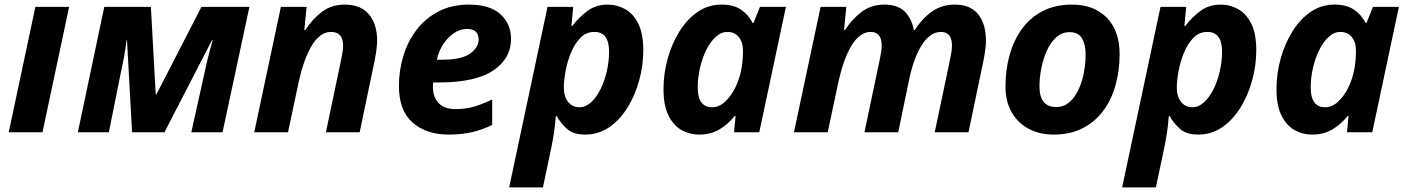

<svg xmlns="http://www.w3.org/2000/svg" viewBox="-20 -576 6128 836"><path d="M18 0 134 -546H281L165 0Z M434 -546H637L658 -165H661L857 -546H1066L949 0H813L873 -270Q881 -308 890 -343Q899 -378 906 -401H903L696 0H555L533 -401H531Q526 -359 520 -327.5Q514 -296 507 -264L454 0H319Z M1203 -546H1315L1305 -445H1309Q1341 -494 1382.5 -525Q1424 -556 1481 -556Q1551 -556 1586.5 -513.5Q1622 -471 1622 -399Q1622 -366 1611 -311L1546 0H1399L1466 -319Q1474 -356 1474 -377Q1474 -437 1421 -437Q1396 -437 1374.5 -420.5Q1353 -404 1336 -375Q1319 -346 1305.5 -308Q1292 -270 1282 -226L1234 0H1087Z M1933 10Q1837 10 1777 -42Q1717 -94 1717 -201Q1717 -270 1736.5 -333.5Q1756 -397 1794.5 -447Q1833 -497 1890 -526.5Q1947 -556 2022 -556Q2113 -556 2159 -514Q2205 -472 2205 -407Q2205 -321 2127.5 -269Q2050 -217 1891 -217H1866Q1865 -211 1865 -206.5Q1865 -202 1865 -197Q1865 -153 1890 -127Q1915 -101 1962 -101Q2005 -101 2040 -110.5Q2075 -120 2123 -143V-32Q2080 -11 2035.5 -0.5Q1991 10 1933 10ZM1882 -316H1904Q1989 -316 2026.5 -342.5Q2064 -369 2064 -404Q2064 -450 2013 -450Q1985 -450 1958.5 -433Q1932 -416 1911.5 -386Q1891 -356 1882 -316Z M2197 240 2364 -546H2476L2468 -463H2472Q2498 -498 2536 -527Q2574 -556 2627 -556Q2666 -556 2701.5 -536.5Q2737 -517 2759 -473.5Q2781 -430 2781 -357Q2781 -291 2763 -225.5Q2745 -160 2712 -107Q2679 -54 2632.5 -22Q2586 10 2528 10Q2478 10 2451 -13Q2424 -36 2404 -70H2400Q2397 -30 2392 3Q2387 36 2379 74L2344 240ZM2503 -109Q2530 -109 2553.5 -130.5Q2577 -152 2594.5 -187Q2612 -222 2622 -265Q2632 -308 2632 -351Q2632 -437 2568 -437Q2532 -437 2507 -411Q2482 -385 2466 -346Q2450 -307 2442.5 -266Q2435 -225 2435 -195Q2435 -156 2453.5 -132.5Q2472 -109 2503 -109Z M3023 10Q2983 10 2948 -9.5Q2913 -29 2891 -72.5Q2869 -116 2869 -188Q2869 -255 2887 -320Q2905 -385 2938 -438.5Q2971 -492 3017.5 -524Q3064 -556 3122 -556Q3174 -556 3206.5 -534Q3239 -512 3257 -476H3261L3289 -546H3402L3286 0H3176L3183 -71H3179Q3150 -35 3112.5 -12.5Q3075 10 3023 10ZM3081 -109Q3111 -109 3137 -133Q3163 -157 3181.5 -194.5Q3200 -232 3208 -275Q3215 -311 3215 -357Q3215 -392 3197 -414.5Q3179 -437 3147 -437Q3120 -437 3096.5 -415.5Q3073 -394 3055.5 -359Q3038 -324 3028 -281Q3018 -238 3018 -195Q3018 -109 3081 -109Z M3437 0 3553 -546H3665L3655 -445H3659Q3691 -494 3732.5 -525Q3774 -556 3831 -556Q3888 -556 3918.5 -526.5Q3949 -497 3959 -445H3963Q3994 -494 4037 -525Q4080 -556 4137 -556Q4206 -556 4239.5 -513.5Q4273 -471 4273 -399Q4273 -366 4262 -311L4197 0H4050L4117 -319Q4125 -356 4125 -377Q4125 -437 4077 -437Q4052 -437 4030.5 -421Q4009 -405 3991.5 -376.5Q3974 -348 3960.5 -309.5Q3947 -271 3938 -227L3891 0H3744L3811 -319Q3819 -356 3819 -377Q3819 -437 3771 -437Q3746 -437 3724.5 -420.5Q3703 -404 3686 -375Q3669 -346 3655.5 -308Q3642 -270 3632 -226L3584 0Z M4567 10Q4506 10 4458.5 -15.5Q4411 -41 4384.5 -88Q4358 -135 4358 -200Q4358 -272 4376 -336.5Q4394 -401 4430 -450.5Q4466 -500 4520.5 -528Q4575 -556 4648 -556Q4743 -556 4799 -499Q4855 -442 4855 -340Q4855 -271 4838 -208Q4821 -145 4785.5 -96Q4750 -47 4695.5 -18.5Q4641 10 4567 10ZM4579 -110Q4620 -110 4648.5 -143Q4677 -176 4692 -228.5Q4707 -281 4707 -340Q4707 -381 4691.5 -408.5Q4676 -436 4637 -436Q4604 -436 4579 -413.5Q4554 -391 4538 -355Q4522 -319 4514 -278Q4506 -237 4506 -200Q4506 -110 4579 -110Z M4866 240 5033 -546H5145L5137 -463H5141Q5167 -498 5205 -527Q5243 -556 5296 -556Q5335 -556 5370.5 -536.5Q5406 -517 5428 -473.5Q5450 -430 5450 -357Q5450 -291 5432 -225.5Q5414 -160 5381 -107Q5348 -54 5301.5 -22Q5255 10 5197 10Q5147 10 5120 -13Q5093 -36 5073 -70H5069Q5066 -30 5061 3Q5056 36 5048 74L5013 240ZM5172 -109Q5199 -109 5222.5 -130.5Q5246 -152 5263.5 -187Q5281 -222 5291 -265Q5301 -308 5301 -351Q5301 -437 5237 -437Q5201 -437 5176 -411Q5151 -385 5135 -346Q5119 -307 5111.5 -266Q5104 -225 5104 -195Q5104 -156 5122.5 -132.5Q5141 -109 5172 -109Z M5692 10Q5652 10 5617 -9.5Q5582 -29 5560 -72.5Q5538 -116 5538 -188Q5538 -255 5556 -320Q5574 -385 5607 -438.5Q5640 -492 5686.5 -524Q5733 -556 5791 -556Q5843 -556 5875.5 -534Q5908 -512 5926 -476H5930L5958 -546H6071L5955 0H5845L5852 -71H5848Q5819 -35 5781.5 -12.5Q5744 10 5692 10ZM5750 -109Q5780 -109 5806 -133Q5832 -157 5850.5 -194.5Q5869 -232 5877 -275Q5884 -311 5884 -357Q5884 -392 5866 -414.5Q5848 -437 5816 -437Q5789 -437 5765.5 -415.5Q5742 -394 5724.5 -359Q5707 -324 5697 -281Q5687 -238 5687 -195Q5687 -109 5750 -109Z"/></svg>

Font: BC Sans
Style: Bold Italic
Weight: 700
Italic angle: -12°
Designer: Monotype Design Team
Province of B.C.
Foundry: Monotype Imaging Inc.
Version: Version 2.000;GOOG;noto-source:20170915:90ef993387c0